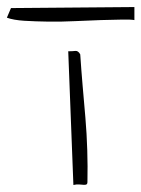

<svg xmlns="http://www.w3.org/2000/svg" viewBox="-129 -525 403 547"><path d="M65.4 -378.9Q77.1 -378.9 85.4 -379.9Q93.8 -380.9 99.6 -370.1Q102.5 -326.2 106.4 -280.8Q110.4 -235.4 114.3 -189.5Q118.2 -143.6 119.6 -97.2Q121.1 -50.8 120.1 -6.8Q120.1 -1 117.2 0.5Q114.3 2 108.9 1.5Q103.5 1 96.2 0.5Q88.9 0 80.1 2ZM-97.7 -502 253.9 -504.9V-467.8Q244.1 -469.7 218.3 -469.2Q192.4 -468.8 158.2 -467.8Q124 -466.8 85 -464.8Q45.9 -462.9 8.8 -463.4Q-28.3 -463.9 -59.6 -465.8Q-90.8 -467.8 -109.4 -474.6Z"/></svg>

Font: Annie Use Your Telescope
Style: Regular
Weight: 400
Designer: Kimberly Geswein
Foundry: Kimberly Geswein
Version: Version 1.002 2001